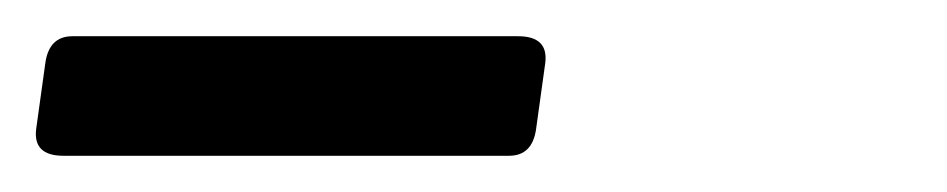

<svg xmlns="http://www.w3.org/2000/svg" viewBox="-300 -659 523 106"><path d="M-275 -624Q-273 -639 -260 -639H-14Q3 -639 1 -624L-4 -588Q-6 -573 -19 -573H-265Q-282 -573 -280 -588Z"/></svg>

Font: Alkatra Medium
Style: Regular
Weight: 500
Designer: Suman Bhandary
Version: Version 1.100;gftools[0.9.22]